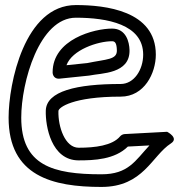

<svg xmlns="http://www.w3.org/2000/svg" viewBox="-20 -714 713 759"><path d="M215.6 -403.1 331.6 -415.1C332.4 -415.2 333.6 -415.4 334.2 -415.5C380.2 -425.3 494.8 -421.1 492 -516.7C491.1 -546.8 479.4 -601 423 -601C352.8 -601 188 -559 188 -428C188 -417.5 194.6 -401 215.6 -403.1ZM242.8 -456.2C265 -517.1 366.6 -551 423 -551C434.7 -551 441.2 -543.7 442 -515.3C443.1 -477.4 401.6 -480.5 325.1 -464.7ZM457 -382C283 -382 163.3 -353.9 161 -276.7C159.2 -215.4 182.7 -80 291 -80C352 -80 433.8 -83.3 485.5 -134.6L570.8 -139.1C514.5 -78.6 487.5 -25 381 -25C189.6 -25 64 -59.4 64 -249C64 -388.2 134.9 -644 280 -644C403.2 -644 546 -618 546 -498C546 -438.6 510.2 -382 457 -382ZM457 -332C550.9 -332 596 -425.1 596 -498C596 -672.7 394.8 -694 280 -694C76.4 -694 14 -383.1 14 -249C14 -17.9 187.6 25 381 25C547.2 25 580.1 -98.3 655.6 -147C689 -168.6 640.7 -193 640.7 -193L472.7 -184C466.6 -183.6 459.3 -180.4 454.8 -175C424.1 -138.2 355.1 -130 291 -130C237.4 -130 209.1 -212.5 211 -275.3C211.4 -289.1 268 -332 457 -332Z"/></svg>

Font: Rocketfuel
Style: Regular
Weight: 400
Designer: Mew Too
Foundry: Cannot Into Space Fonts.
Version: Version 0.27